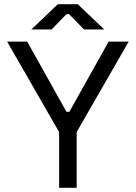

<svg xmlns="http://www.w3.org/2000/svg" viewBox="-20 -899 650 919"><path d="M263 0V-267L14 -700H110L298 -364H312L500 -700H596L347 -267V0ZM130 -758 257 -879H352L479 -758H382L311 -831H298L227 -758Z"/></svg>

Font: Space Grotesk
Style: Regular
Weight: 400
Designer: Florian Karsten
Foundry: Florian Karsten
Version: Version 2.000